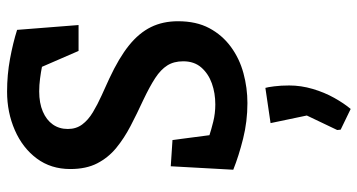

<svg xmlns="http://www.w3.org/2000/svg" viewBox="-260 -473 1035 556"><g transform="rotate(-90 258.0 -194.5)"><path d="M238 4Q185 4 135 -8.5Q85 -21 45 -37L55 -218L131 -213L145 -106Q160 -101 184 -95Q208 -89 234 -89Q267 -89 295 -99Q323 -109 341 -129.5Q359 -150 359 -182Q359 -209 347 -228Q335 -247 310.5 -263Q286 -279 246 -298Q207 -316 171.5 -334.5Q136 -353 108 -376Q80 -399 63.5 -431Q47 -463 47 -509Q47 -565 77.5 -606Q108 -647 159.5 -669.5Q211 -692 271 -692Q320 -692 366 -683.5Q412 -675 450 -663L464 -485H389L343 -591Q328 -594 309 -596.5Q290 -599 272 -599Q238 -599 213.5 -588.5Q189 -578 176 -559.5Q163 -541 163 -516Q163 -492 176 -474.5Q189 -457 211.5 -443.5Q234 -430 259.5 -418.5Q285 -407 309 -396Q369 -368 405 -339Q441 -310 458 -275.5Q475 -241 475 -197Q475 -144 455 -106.5Q435 -69 401 -44Q367 -19 324.5 -7.5Q282 4 238 4ZM161 274 160 264 202 176 180 71 282 56Q284 62 286.5 81.5Q289 101 289 125Q289 159 279 193Q269 227 253 255.5Q237 284 221 303Z"/></g></svg>

Font: Kreon Medium
Style: Regular
Weight: 500
Version: Version 2.002